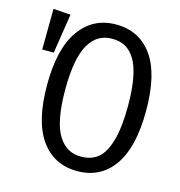

<svg xmlns="http://www.w3.org/2000/svg" viewBox="-106 -794 846 900"><g transform="rotate(15 317.5 -343.5)"><path d="M348.1 -699.2Q460.9 -699.2 524.4 -611.1Q587.9 -522.9 587.9 -344.2Q587.9 -167 524.4 -77.4Q460.9 12.2 348.1 12.2Q235.8 12.2 171.9 -76.2Q107.9 -164.6 107.9 -342.8Q107.9 -518.6 172.4 -608.9Q236.8 -699.2 348.1 -699.2ZM44.9 -693.8 128.9 -688 99.1 -496.1H43ZM348.1 -629.9Q312.5 -629.9 285.2 -614.5Q257.8 -599.1 237.3 -565.7Q216.8 -532.2 206.3 -476.3Q195.8 -420.4 195.8 -342.8Q195.8 -265.1 206.5 -209.2Q217.3 -153.3 238 -120.6Q258.8 -87.9 285.9 -73Q313 -58.1 348.1 -58.1Q397.5 -58.1 430.2 -84.7Q462.9 -111.3 481.4 -175.8Q500 -240.2 500 -344.2Q500 -421.9 489.7 -477.5Q479.5 -533.2 459.5 -566.4Q439.5 -599.6 412.1 -614.7Q384.8 -629.9 348.1 -629.9Z"/></g></svg>

Font: Fira Sans Compressed Book
Style: Regular
Weight: 350
Width: 1
Designer: Carrois Corporate & Edenspiekermann AG
Foundry: Carrois Corporate GbR & Edenspiekermann AG
Version: Version 4.203;PS 004.203;hotconv 1.0.88;makeotf.lib2.5.64775